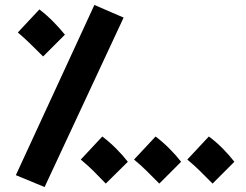

<svg xmlns="http://www.w3.org/2000/svg" viewBox="-20 -721 993 775"><path d="M160 34 479 -650 361 -701 44 -14ZM154 -493 242 -581Q222 -606 195.5 -633Q169 -660 139 -683L52 -590Q82 -564 103 -543.5Q124 -523 154 -493ZM407 20 496 -68Q476 -94 449 -121Q422 -148 393 -170L306 -77Q336 -52 357 -31Q378 -10 407 20ZM623 20 711 -68Q691 -94 664 -121Q637 -148 608 -170L521 -77Q551 -52 572 -31Q593 -10 623 20ZM838 20 926 -68Q906 -94 879.5 -121Q853 -148 823 -170L736 -77Q766 -52 787 -31Q808 -10 838 20Z"/></svg>

Font: Noto Sans Arabic Condensed Extra
Style: Regular
Weight: 800
Width: 3
Designer: Nadine Chahine - Monotype Design Team
Foundry: Monotype Imaging Inc.
Version: Version 1.902